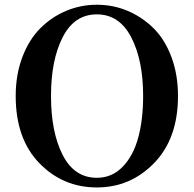

<svg xmlns="http://www.w3.org/2000/svg" viewBox="-20 -780 825 818"><path d="M197.3 -371.1Q197.3 -216.8 247.1 -119.6Q296.9 -22.5 392.6 -22.5Q457 -22.5 502.4 -69.3Q547.9 -116.2 568.8 -193.4Q589.8 -270.5 589.8 -371.1Q589.8 -523.4 539.1 -621.1Q488.3 -718.8 392.6 -718.8Q296.9 -718.8 247.1 -621.6Q197.3 -524.4 197.3 -371.1ZM392.6 -759.8Q461.9 -759.8 523.4 -733.9Q585 -708 633.3 -660.6Q681.6 -613.3 710 -538.1Q738.3 -462.9 738.3 -371.1Q738.3 -190.4 637.2 -85.9Q536.1 18.6 392.6 18.6Q248 18.6 147.5 -85Q46.9 -188.5 46.9 -371.1Q46.9 -461.9 75.2 -536.6Q103.5 -611.3 151.9 -659.7Q200.2 -708 262.2 -733.9Q324.2 -759.8 392.6 -759.8Z"/></svg>

Font: GenYoMin TW TTF Bold
Style: Regular
Weight: 700
Version: Version 1.300